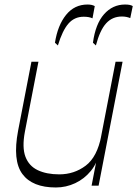

<svg xmlns="http://www.w3.org/2000/svg" viewBox="-20 -821 607 849"><path d="M227 8Q123 8 79 -51.5Q35 -111 60 -243L119 -548H150L90 -238Q77 -169 92.5 -128Q108 -87 147 -68.5Q186 -50 242 -50Q308 -50 359 -88.5Q410 -127 428 -221L420 -151Q411 -101 382 -65.5Q353 -30 312.5 -11Q272 8 227 8ZM385 0 491 -548H522L416 0ZM236 -620 223 -632Q235 -709 272 -755Q309 -801 367 -801Q387 -801 399 -794L389 -740Q374 -747 350 -747Q309 -747 282.5 -716.5Q256 -686 236 -620ZM404 -620 391 -632Q402 -715 440 -758Q478 -801 533 -801Q557 -801 567 -794L556 -741Q539 -748 519 -748Q477 -748 449.5 -718Q422 -688 404 -620Z"/></svg>

Font: Savate ExtraLight
Style: Italic
Weight: 200
Italic angle: -11°
Designer: Max Esnée
Foundry: Plomb Type
Version: Version 2.000